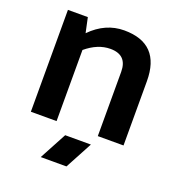

<svg xmlns="http://www.w3.org/2000/svg" viewBox="-127 -618 843 908"><g transform="rotate(20 294.0 -164.0)"><path d="M61 0V-512.7H161.1L177.2 -437.5Q251 -512.7 345.2 -512.7Q527.3 -512.7 527.3 -323.2V0H397.9V-323.2Q397.9 -408.2 313.5 -408.2Q250.5 -408.2 190.4 -357.9V0ZM380.9 48.8 307.6 185.5H178.2L251.5 48.8Z"/></g></svg>

Font: Voltera
Style: Bold
Weight: 700
Designer: Bernd Montag
Version: Version 1.301